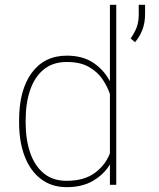

<svg xmlns="http://www.w3.org/2000/svg" viewBox="-20 -770 661 800"><path d="M59.6 -259.3V-269.5Q59.6 -394.5 112.1 -466.3Q164.6 -538.1 258.8 -538.1Q324.2 -538.1 368.7 -508.5Q413.1 -479 438 -431.2V-750H464.4V0H438V-85Q413.6 -43.9 368.4 -17.1Q323.2 9.8 257.8 9.8Q195.3 9.8 150.9 -23.9Q106.4 -57.6 83 -118.2Q59.6 -178.7 59.6 -259.3ZM86.9 -269.5V-259.3Q86.9 -189 105.5 -134.3Q124 -79.6 161.9 -48.1Q199.7 -16.6 257.3 -16.6Q330.1 -16.6 374.8 -49.3Q419.4 -82 438 -131.3V-378.4Q427.7 -409.2 407 -439.9Q386.2 -470.7 350.3 -491.2Q314.5 -511.7 258.3 -511.7Q200.2 -511.7 162.1 -480.5Q124 -449.2 105.5 -394.5Q86.9 -339.8 86.9 -269.5ZM584.5 -750V-712.4Q584.5 -673.8 572.8 -644.5Q561 -615.2 542.5 -594.2L524.4 -609.9Q541.5 -634.3 549.8 -657Q558.1 -679.7 558.1 -711.4V-750Z"/></svg>

Font: Vazirmatn RD Thin
Style: Regular
Weight: 100
Designer: Saber Rastikerdar
Foundry: Saber Rastikerdar
Version: Version 32.102